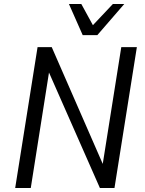

<svg xmlns="http://www.w3.org/2000/svg" viewBox="-20 -941 727 961"><path d="M56 0 168 -705H239L495 -119H494L587 -705H665L553 0H480L223 -583H226L134 0ZM394 -765 325 -921H387L445 -815L545 -921H602L467 -765Z"/></svg>

Font: Nunito Sans 7pt Condensed
Style: Italic
Weight: 400
Width: 3
Italic angle: -9°
Designer: Vernon Adams
Foundry: Vernon Adams
Version: Version 3.101;gftools[0.9.27]